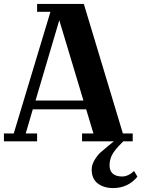

<svg xmlns="http://www.w3.org/2000/svg" viewBox="-20 -720 720 978"><path d="M398 0V-40H456L419 -163H147L111 -40H169V0H0V-40H50L237 -660H169V-700H407L606 -40H656V0H608L600 8Q562 46 550 70.5Q538 95 538 122.5Q538 150 554.5 164.5Q571 179 602 179Q633 179 663 151L680 180Q632 238 556 238Q509 238 478 214.5Q447 191 447 143Q447 119 462 94.5Q477 70 492 56.5Q507 43 534 21L560 0ZM282 -617 161 -208H405Z"/></svg>

Font: Croissant One
Style: Regular
Weight: 400
Designer: Eduardo Rodriguez Tunni
Foundry: Eduardo Rodriguez Tunni
Version: Version 1.001